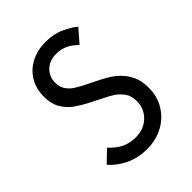

<svg xmlns="http://www.w3.org/2000/svg" viewBox="-188 -729 834 834"><g transform="rotate(-45 229.0 -312.0)"><path d="M104.2 -119.4Q116.7 -106.2 131.9 -93.8Q170.8 -62.5 225 -62.5Q274.3 -62.5 306.6 -93.8Q338.9 -125 338.9 -170.8Q338.9 -204.2 322.9 -225.7Q306.9 -247.2 286.8 -259.7Q266.7 -272.2 254.9 -277.8L178.5 -316.7Q160.4 -326.4 133.7 -343.8Q106.9 -361.1 86.8 -391.7Q66.7 -422.2 66.7 -470.8Q66.7 -518.1 88.5 -554.9Q110.4 -591.7 149.7 -612.5Q188.9 -633.3 239.6 -633.3Q289.6 -633.3 327.8 -615.6Q366 -597.9 387.5 -579.2L335.4 -519.4Q325 -529.2 313.2 -538.2Q279.2 -563.9 236.1 -563.9Q194.4 -563.9 169.4 -539.2Q144.4 -514.6 144.4 -478.5Q144.4 -450.7 157.3 -432.6Q170.1 -414.6 186.5 -404.2Q202.8 -393.8 213.2 -388.2L291 -349.3Q304.9 -342.4 326 -329.9Q347.2 -317.4 368.1 -296.9Q388.9 -276.4 402.8 -246.9Q416.7 -217.4 416.7 -175.7Q416.7 -122.2 391.3 -80.6Q366 -38.9 322.2 -15.3Q278.5 8.3 222.2 8.3Q166.7 8.3 121.9 -13.9Q77.1 -36.1 50.7 -68.1Z"/></g></svg>

Font: co2trust
Style: Regular
Weight: 400
Designer: Kristian Moeller
Foundry: Dicotype
Version: Version 1.000